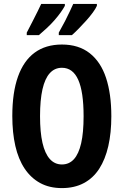

<svg xmlns="http://www.w3.org/2000/svg" viewBox="-20 -953 633 983"><path d="M550 -358Q550 -273 534.5 -205Q519 -137 488 -89Q457 -41 409 -15.5Q361 10 297 10Q233 10 185.5 -16Q138 -42 106 -90Q74 -138 58.5 -206Q43 -274 43 -359Q43 -479 72 -560.5Q101 -642 157.5 -683.5Q214 -725 297 -725Q383 -725 439.5 -680.5Q496 -636 523 -554Q550 -472 550 -358ZM185 -358Q185 -276 197.5 -221.5Q210 -167 235 -139Q260 -111 297 -111Q334 -111 358.5 -138Q383 -165 395.5 -219.5Q408 -274 408 -358Q408 -483 380.5 -544.5Q353 -606 297 -606Q260 -606 235 -578.5Q210 -551 197.5 -496Q185 -441 185 -358ZM476 -923Q470 -909 455 -888.5Q440 -868 421 -847Q402 -826 383 -806.5Q364 -787 348 -773H281V-786Q298 -816 313 -845Q328 -874 338.5 -897Q349 -920 355 -933H476ZM312 -923Q304 -908 290 -888.5Q276 -869 258 -848.5Q240 -828 219 -808.5Q198 -789 179 -773H117V-786Q134 -818 148 -846Q162 -874 173.5 -896.5Q185 -919 191 -933H312Z"/></svg>

Font: Noto Sans Khmer ExtraCondensed
Style: Bold
Weight: 700
Width: 2
Designer: Danh Hong and the Monotype Design Team
Foundry: Monotype Imaging Inc.
Version: Version 2.004